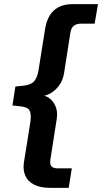

<svg xmlns="http://www.w3.org/2000/svg" viewBox="-20 -725 492 925"><path d="M221 180Q174 180 144 164.5Q114 149 102 121.5Q90 94 95 59L126 -135Q132 -175 122.5 -192.5Q113 -210 76 -213L40 -217L54 -308L91 -312Q127 -315 143.5 -332.5Q160 -350 166 -389L197 -584Q207 -646 240.5 -675.5Q274 -705 328 -705H452L436 -611H369Q350 -611 336.5 -601.5Q323 -592 319 -567L289 -375Q284 -339 265 -313.5Q246 -288 222.5 -275Q199 -262 177 -262L176 -266Q198 -266 217.5 -252Q237 -238 248 -212Q259 -186 253 -150L223 42Q219 67 228 76.5Q237 86 257 86H326L311 180Z"/></svg>

Font: Nunito Sans 12pt ExtraLight
Style: Italic
Weight: 200
Italic angle: -9°
Designer: Vernon Adams
Foundry: Vernon Adams
Version: Version 3.101;gftools[0.9.27]